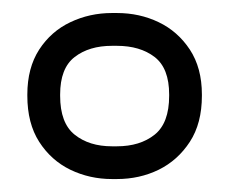

<svg xmlns="http://www.w3.org/2000/svg" viewBox="-20 -679 352 295"><path d="M22 -533.8Q22 -574.6 40.2 -602.8Q58.5 -630.9 88.1 -644.9Q117.8 -659 152.1 -659H159.5Q194.5 -659 223.8 -644.9Q253.1 -630.9 271.7 -602.8Q290.2 -574.6 290.2 -533.8V-531.8Q290.2 -489.5 271.7 -461.1Q253.1 -432.6 223.8 -418.2Q194.5 -403.9 159.5 -403.9H152.1Q117.8 -403.9 88.1 -418.2Q58.5 -432.6 40.2 -461.1Q22 -489.5 22 -531.8ZM72.4 -533.8V-531.8Q72.4 -489.9 94.7 -472.1Q117 -454.2 152.1 -454.2H159.5Q195.2 -454.2 217.6 -472.1Q239.9 -489.9 239.9 -531.8V-533.8Q239.9 -574.2 217.6 -591.4Q195.2 -608.6 159.5 -608.6H152.1Q117 -608.6 94.7 -591.4Q72.4 -574.2 72.4 -533.8Z"/></svg>

Font: Libertine-Super Thin
Style: Regular
Weight: 100
Designer: Bastien Sozeau
Foundry: NBR — Bastien Sozeau
Version: Version 2.003;gftools[0.9.33]